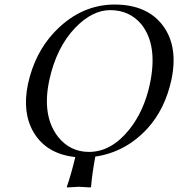

<svg xmlns="http://www.w3.org/2000/svg" viewBox="-20 -678 779 839"><path d="M461.9 -633.8Q383.8 -633.8 309.6 -557.6Q226.1 -470.7 195.3 -327.1Q162.6 -172.9 232.9 -81.1Q285.6 -14.2 369.1 -14.2Q465.8 -14.2 544.4 -111.3Q609.4 -192.4 634.8 -310.1Q670.9 -480.5 597.7 -571.8Q546.4 -633.3 461.9 -633.8ZM729 -329.1Q701.2 -201.2 624 -116.2Q528.8 -13.2 396.5 6.3Q382.3 83 377.9 138.2L375.5 141.1Q373.5 141.1 325.2 138.2L272.5 141.1L272 138.2Q290.5 85.4 309.1 8.3Q183.6 -4.9 127 -99.6Q76.2 -186 102.1 -310.1Q131.3 -445.3 216.3 -536.1Q323.2 -649.9 461.9 -657.7Q470.7 -658.2 480 -658.2Q625 -658.2 693.8 -563.5Q759.3 -472.7 729 -329.1Z"/></svg>

Font: Linux Libertine Display Slanted O
Style: Slanted
Weight: 400
Designer: Philipp H. Poll
Foundry: Philipp H. Poll
Version: Version 5.0.9